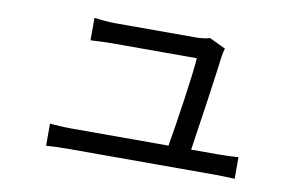

<svg xmlns="http://www.w3.org/2000/svg" viewBox="-59 -611 1117 709"><g transform="rotate(10 500.0 -256.5)"><path d="M149 -91V-8C178 -10 201 -11 232 -11C281 -11 723 -11 780 -11C801 -11 838 -10 856 -9V-90C835 -88 799 -87 777 -87H679C693 -178 722 -377 730 -445C731 -453 734 -466 737 -476L676 -505C667 -501 642 -498 626 -498C571 -498 361 -498 322 -498C297 -498 267 -501 243 -504V-420C268 -421 294 -423 323 -423C351 -423 579 -423 641 -423C638 -366 609 -171 594 -87H232C202 -87 173 -89 149 -91Z"/></g></svg>

Font: Noto Sans CJK HK
Style: Regular
Weight: 400
Designer: Ryoko NISHIZUKA 西塚涼子 (kana, bopomofo & ideographs); Paul D. Hunt (Latin, Greek & Cyrillic); Sandoll Communications 산돌커뮤니
Foundry: Adobe
Version: Version 2.004;hotconv 1.0.118;makeotfexe 2.5.65603